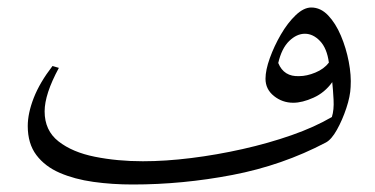

<svg xmlns="http://www.w3.org/2000/svg" viewBox="-20 -477 1000 512"><path d="M810 -457Q835 -457 855 -436Q875 -415 889 -382Q903 -349 910 -312.5Q917 -276 915 -245Q914 -220 903.5 -188.5Q893 -157 878.5 -131Q864 -105 849 -97Q733 -36 600 -10.5Q467 15 334 15Q279 15 229 8Q179 1 139.5 -16Q100 -33 77 -63.5Q54 -94 54 -141Q54 -175 70 -216Q86 -257 120 -301L137 -296Q99 -226 99 -180Q99 -129 136 -100Q173 -71 233 -59Q293 -47 361 -47Q421 -47 489.5 -55.5Q558 -64 627 -79.5Q696 -95 757.5 -116.5Q819 -138 865 -165Q871 -184 869.5 -211.5Q868 -239 866 -258Q846 -230 816 -216.5Q786 -203 762 -203Q733 -203 710.5 -221Q688 -239 688 -267Q688 -290 699.5 -322Q711 -354 729 -385Q747 -416 768.5 -436.5Q790 -457 810 -457ZM778 -274Q798 -274 821 -283.5Q844 -293 857 -310Q852 -348 833.5 -367.5Q815 -387 793 -387Q771 -387 751 -367.5Q731 -348 722 -309Q737 -272 778 -274Z"/></svg>

Font: Bona Nova SC
Style: Italic
Weight: 400
Italic angle: -4°
Designer: Mateusz Machalski
Foundry: Capitalics
Version: Version 4.001; ttfautohint (v1.8.4.7-5d5b)